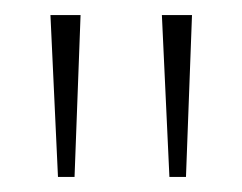

<svg xmlns="http://www.w3.org/2000/svg" viewBox="-20 -734 322 255"><path d="M57 -499 47 -714H87L79 -499ZM205 -499 195 -714H235L227 -499Z"/></svg>

Font: Noto Serif Lao Thin
Style: Regular
Weight: 250
Designer: Monotype Design Team
Foundry: Monotype Imaging Inc.
Version: Version 2.003